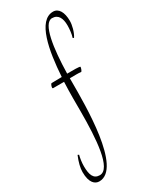

<svg xmlns="http://www.w3.org/2000/svg" viewBox="-213 -650 751 935"><g transform="rotate(-30 162.5 -182.5)"><path d="M183 -275C201 -275 220 -276 238 -274C242 -274 248 -291 248 -297C248 -302 200 -301 192 -301H175C178 -442 196 -572 246 -572C281 -572 294 -543 294 -504C294 -483 291 -455 285 -438L291 -435C306 -457 315 -494 315 -517C315 -566 297 -597 266 -597C180 -597 153 -442 144 -300C125 -300 106 -299 86 -299C83 -299 77 -286 77 -278C77 -275 80 -274 80 -274H142C139 -210 140 -150 140 -112C140 47 129 207 66 207C31 207 20 179 20 130C20 109 24 85 28 70L21 67C7 100 0 129 0 152C0 213 25 232 49 232C177 232 175 -123 175 -253V-275Z"/></g></svg>

Font: Stalemate
Style: Regular
Weight: 400
Designer: Astigmatic (AOETI)
Foundry: Astigmatic (AOETI)
Version: Version 001.000